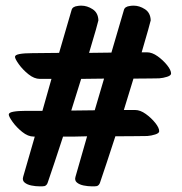

<svg xmlns="http://www.w3.org/2000/svg" viewBox="-20 -653 645 679"><path d="M120 6Q106 6 91 3Q76 0 67 -7.5Q58 -15 62 -28L103 -170Q101 -170 99 -170Q79 -170 58.5 -186.5Q38 -203 24.5 -222Q11 -241 11 -248Q11 -255 27.5 -258Q44 -261 72 -261H130L162 -374Q130 -374 121 -374Q101 -374 80.5 -390.5Q60 -407 46.5 -426Q33 -445 33 -452Q33 -459 49.5 -462Q66 -465 94 -465L189 -466L233 -617Q236 -630 255 -632Q259 -633 268 -633Q288 -633 307.5 -620.5Q327 -608 328 -581Q328 -579 319 -547.5Q310 -516 295 -466L374 -467L418 -617Q421 -630 440 -632Q444 -633 453 -633Q473 -633 492.5 -620.5Q512 -608 513 -581Q513 -579 504 -547.5Q495 -516 481 -468H500Q518 -468 537.5 -454Q557 -440 571 -422.5Q585 -405 585 -393Q585 -386 571 -381.5Q557 -377 543 -376Q536 -376 511.5 -375.5Q487 -375 452 -375Q435 -320 418 -264H458Q476 -264 495.5 -250Q515 -236 529 -218.5Q543 -201 543 -189Q543 -182 529 -177.5Q515 -173 501 -172Q492 -172 461 -171.5Q430 -171 388 -171Q372 -122 358 -79.5Q344 -37 334 -8Q331 2 323 5Q319 6 314.5 6Q310 6 305 6Q291 6 276 3Q261 0 252 -7.5Q243 -15 247 -28L288 -171Q266 -170 244.5 -170Q223 -170 203 -170Q187 -121 173 -79Q159 -37 149 -8Q146 2 138 5Q134 6 129.5 6Q125 6 120 6ZM267 -374Q250 -318 232 -262L315 -263L348 -375Q327 -375 307 -374.5Q287 -374 267 -374Z"/></svg>

Font: Protest Riot
Style: Regular
Weight: 400
Designer: Octavio Pardo
Foundry: Ashler Design
Version: Version 2.005; ttfautohint (v1.8.4.7-5d5b)